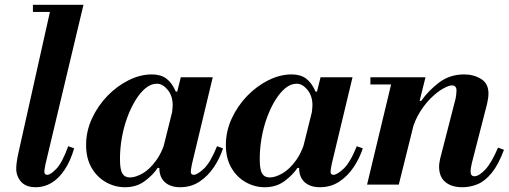

<svg xmlns="http://www.w3.org/2000/svg" viewBox="-20 -774 2133 805"><path d="M131 11Q88 11 68 -12.5Q48 -36 48 -67Q48 -79 50.5 -96.5Q53 -114 57 -132L196 -754H330L171 -87Q168 -74 167 -65.5Q166 -57 166 -54Q166 -41 178 -41Q192 -41 216.5 -66.5Q241 -92 266 -161L291 -152Q275 -98 250.5 -61.5Q226 -25 195.5 -7Q165 11 131 11ZM118 -724V-754H273V-724Z M504 11Q462 11 424.5 -10Q387 -31 364 -70.5Q341 -110 341 -166Q341 -224 365.5 -277Q390 -330 430 -371.5Q470 -413 519 -437.5Q568 -462 617 -462Q654 -462 677.5 -444.5Q701 -427 717 -390H724L701 -299Q702 -309 703 -317.5Q704 -326 704 -333Q704 -372 683 -397.5Q662 -423 638 -423Q613 -423 590.5 -404.5Q568 -386 548.5 -354.5Q529 -323 514 -282.5Q499 -242 491 -197Q483 -152 483 -107Q483 -63 493 -46.5Q503 -30 525 -30Q548 -30 578 -47Q608 -64 636 -103Q664 -142 680 -208L648 -70H641Q623 -42 588 -15.5Q553 11 504 11ZM735 11Q709 11 689.5 2Q670 -7 659 -25Q648 -43 648 -70Q648 -82 651 -97.5Q654 -113 664 -153L738 -450H872L785 -87Q782 -74 781 -65.5Q780 -57 780 -54Q780 -41 792 -41Q807 -41 834.5 -66.5Q862 -92 890 -161L915 -152Q902 -111 877 -73.5Q852 -36 816.5 -12.5Q781 11 735 11Z M1090 11Q1048 11 1010.5 -10Q973 -31 950 -70.5Q927 -110 927 -166Q927 -224 951.5 -277Q976 -330 1016 -371.5Q1056 -413 1105 -437.5Q1154 -462 1203 -462Q1240 -462 1263.5 -444.5Q1287 -427 1303 -390H1310L1287 -299Q1288 -309 1289 -317.5Q1290 -326 1290 -333Q1290 -372 1269 -397.5Q1248 -423 1224 -423Q1199 -423 1176.5 -404.5Q1154 -386 1134.5 -354.5Q1115 -323 1100 -282.5Q1085 -242 1077 -197Q1069 -152 1069 -107Q1069 -63 1079 -46.5Q1089 -30 1111 -30Q1134 -30 1164 -47Q1194 -64 1222 -103Q1250 -142 1266 -208L1234 -70H1227Q1209 -42 1174 -15.5Q1139 11 1090 11ZM1321 11Q1295 11 1275.5 2Q1256 -7 1245 -25Q1234 -43 1234 -70Q1234 -82 1237 -97.5Q1240 -113 1250 -153L1324 -450H1458L1371 -87Q1368 -74 1367 -65.5Q1366 -57 1366 -54Q1366 -41 1378 -41Q1393 -41 1420.5 -66.5Q1448 -92 1476 -161L1501 -152Q1488 -111 1463 -73.5Q1438 -36 1402.5 -12.5Q1367 11 1321 11Z M1919 11Q1873 11 1847 -11Q1821 -33 1821 -75Q1821 -85 1822.5 -92.5Q1824 -100 1825 -107L1889 -356Q1891 -363 1892.5 -375Q1894 -387 1894 -394Q1894 -405 1889 -410.5Q1884 -416 1875 -416Q1862 -416 1838.5 -403Q1815 -390 1789.5 -365.5Q1764 -341 1742 -306.5Q1720 -272 1708 -229L1739 -351H1746Q1776 -394 1821 -428Q1866 -462 1926 -462Q1966 -462 1997 -443Q2028 -424 2028 -382Q2028 -364 2022 -338L1958 -89Q1955 -76 1954 -68Q1953 -60 1953 -55Q1953 -35 1969 -35Q1988 -35 2014.5 -63Q2041 -91 2068 -155L2093 -146Q2070 -84 2042 -49.5Q2014 -15 1983 -2Q1952 11 1919 11ZM1519 0 1627 -450H1764L1652 0ZM1533 -420V-450H1752V-420Z"/></svg>

Font: Libre Bodoni
Style: Italic
Weight: 400
Italic angle: -13°
Designer: Pablo Impallari, Rodrigo Fuenzalida
Foundry: Impallari Type
Version: Version 2.005;gftools[0.9.23]